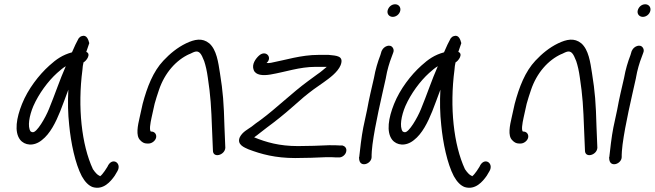

<svg xmlns="http://www.w3.org/2000/svg" viewBox="-20 -729 3066 899"><path d="M136 -232C162 -291 205 -349 247 -387C262 -400 274 -411 288 -419C260 -356 236 -283 209 -218C193 -178 152 -107 133 -110C130 -110 127 -111 123 -114C108 -136 117 -187 136 -232ZM384 -486C389 -502 394 -515 398 -527C394 -543 386 -568 363 -560C356 -558 352 -554 348 -549C341 -537 326 -506 317 -484C273 -472 244 -452 211 -422C162 -378 111 -312 83 -242C57 -177 46 -112 74 -75C95 -48 138 -42 176 -73C215 -103 241 -156 262 -208C275 -241 287 -274 300 -309C297 -252 298 -197 304 -143C312 -60 332 37 363 96C378 123 395 140 414 147C464 162 498 121 517 94L530 72C552 34 504 3 483 52L470 72C462 83 456 91 449 96H448V94H444V93C438 91 427 81 415 63C362 -51 343 -227 366 -402C367 -415 368 -425 371 -437C385 -444 408 -477 384 -486Z M724 -307C751 -388 805 -448 867 -476H868C892 -488 903 -493 916 -481C923 -474 929 -461 936 -443C943 -422 949 -396 953 -366C966 -280 969 -230 973 -120L977 -24C977 13 1033 -2 1035 -37L1031 -135C1028 -247 1024 -299 1010 -386C1002 -438 994 -496 960 -526C927 -553 891 -545 851 -526C810 -506 776 -478 745 -445C697 -394 669 -322 648 -243L634 -180C625 -141 615 -94 636 -73C645 -63 655 -57 668 -57H676C691 -57 708 -70 711 -85C714 -100 704 -113 689 -113H686C679 -121 683 -148 690 -180L704 -243C710 -264 716 -284 724 -307Z M1519 -472H1471C1390 -472 1317 -448 1249 -435C1241 -434 1235 -433 1228 -434C1258 -460 1224 -498 1192 -468C1178 -455 1157 -428 1168 -401C1177 -377 1210 -374 1246 -380C1317 -392 1382 -416 1458 -416H1510C1496 -405 1484 -393 1467 -382L1422 -349C1347 -294 1275 -223 1201 -168C1184 -156 1170 -146 1158 -136C1140 -123 1116 -112 1103 -87C1087 -51 1126 -38 1143 -30C1203 -7 1270 11 1362 11C1411 11 1464 9 1507 7C1528 7 1544 7 1552 8H1565C1581 10 1598 -4 1601 -19C1605 -36 1594 -45 1583 -48H1568C1559 -49 1543 -49 1520 -49C1477 -47 1424 -45 1375 -45C1288 -45 1226 -63 1170 -86C1189 -99 1208 -116 1230 -132C1267 -159 1312 -195 1348 -227L1403 -275C1436 -302 1462 -321 1496 -344C1521 -362 1561 -390 1575 -424C1592 -469 1554 -468 1519 -472Z M1819 -650C1835 -650 1850 -662 1854 -678C1858 -695 1847 -709 1830 -709C1813 -709 1799 -696 1795 -680C1791 -663 1803 -650 1819 -650ZM1661 8C1661 12 1662 14 1662 19C1668 57 1720 38 1720 6V-4C1720 -10 1721 -27 1724 -52C1737 -150 1765 -266 1787 -365V-366C1793 -401 1803 -435 1814 -463L1821 -482C1825 -491 1823 -499 1820 -504C1808 -526 1776 -512 1768 -492L1767 -491L1761 -471C1749 -440 1738 -404 1731 -364C1720 -316 1708 -267 1699 -216L1681 -132C1673 -93 1665 -23 1662 6Z M1878 -232C1904 -291 1947 -349 1989 -387C2004 -400 2016 -411 2030 -419C2002 -356 1978 -283 1951 -218C1935 -178 1894 -107 1875 -110C1872 -110 1869 -111 1865 -114C1850 -136 1859 -187 1878 -232ZM2126 -486C2131 -502 2136 -515 2140 -527C2136 -543 2128 -568 2105 -560C2098 -558 2094 -554 2090 -549C2083 -537 2068 -506 2059 -484C2015 -472 1986 -452 1953 -422C1904 -378 1853 -312 1825 -242C1799 -177 1788 -112 1816 -75C1837 -48 1880 -42 1918 -73C1957 -103 1983 -156 2004 -208C2017 -241 2029 -274 2042 -309C2039 -252 2040 -197 2046 -143C2054 -60 2074 37 2105 96C2120 123 2137 140 2156 147C2206 162 2240 121 2259 94L2272 72C2294 34 2246 3 2225 52L2212 72C2204 83 2198 91 2191 96H2190V94H2186V93C2180 91 2169 81 2157 63C2104 -51 2085 -227 2108 -402C2109 -415 2110 -425 2113 -437C2127 -444 2150 -477 2126 -486Z M2466 -307C2493 -388 2547 -448 2609 -476H2610C2634 -488 2645 -493 2658 -481C2665 -474 2671 -461 2678 -443C2685 -422 2691 -396 2695 -366C2708 -280 2711 -230 2715 -120L2719 -24C2719 13 2775 -2 2777 -37L2773 -135C2770 -247 2766 -299 2752 -386C2744 -438 2736 -496 2702 -526C2669 -553 2633 -545 2593 -526C2552 -506 2518 -478 2487 -445C2439 -394 2411 -322 2390 -243L2376 -180C2367 -141 2357 -94 2378 -73C2387 -63 2397 -57 2410 -57H2418C2433 -57 2450 -70 2453 -85C2456 -100 2446 -113 2431 -113H2428C2421 -121 2425 -148 2432 -180L2446 -243C2452 -264 2458 -284 2466 -307Z M2990 -650C3006 -650 3021 -662 3025 -678C3029 -695 3018 -709 3001 -709C2984 -709 2970 -696 2966 -680C2962 -663 2974 -650 2990 -650ZM2832 8C2832 12 2833 14 2833 19C2839 57 2891 38 2891 6V-4C2891 -10 2892 -27 2895 -52C2908 -150 2936 -266 2958 -365V-366C2964 -401 2974 -435 2985 -463L2992 -482C2996 -491 2994 -499 2991 -504C2979 -526 2947 -512 2939 -492L2938 -491L2932 -471C2920 -440 2909 -404 2902 -364C2891 -316 2879 -267 2870 -216L2852 -132C2844 -93 2836 -23 2833 6Z"/></svg>

Font: Stray Cat
Style: BdObl
Weight: 700
Version: Version 1.0